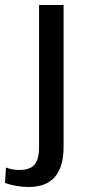

<svg xmlns="http://www.w3.org/2000/svg" viewBox="-97 -560 342 767"><path d="M17 187Q-7 187 -32.5 182.5Q-58 178 -77 171L-73 109Q-62 114 -48 116.5Q-34 119 -20 119Q23 119 41 97.5Q59 76 59 27V-540H157V27Q157 106 122.5 146.5Q88 187 17 187Z"/></svg>

Font: Pathway Extreme Condensed Medium
Style: Regular
Weight: 500
Width: 3
Version: Version 1.001;gftools[0.9.26]